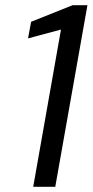

<svg xmlns="http://www.w3.org/2000/svg" viewBox="-20 -720 357 740"><path d="M108 0 215 -606 88 -572 100 -636 260 -700H317L193 0Z"/></svg>

Font: DM Sans Italic
Style: Regular
Weight: 400
Italic angle: -10°
Designer: Colophon Foundry, Jonny Pinhorn
Foundry: Colophon Foundry
Version: Version 4.004; ttfautohint (v1.8.4.7-5d5b)